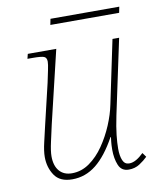

<svg xmlns="http://www.w3.org/2000/svg" viewBox="-78 -725 660 797"><g transform="rotate(-10 252.0 -326.5)"><path d="M401 10Q370 10 358.5 -18Q347 -46 347 -83Q347 -91 347.5 -102Q348 -113 351 -136H349Q309 -63 264 -27Q219 9 163 9Q111 9 88.5 -24.5Q66 -58 66 -102Q66 -127 74.5 -163Q83 -199 90 -230L131 -403Q136 -427 141.5 -453Q147 -479 147 -490Q147 -507 135.5 -511.5Q124 -516 88 -516H66L71 -536H191L118 -230Q111 -198 102.5 -160Q94 -122 94 -100Q94 -60 113 -38Q132 -16 166 -16Q206 -16 240 -40Q274 -64 300.5 -102.5Q327 -141 345.5 -185Q364 -229 372 -269L428 -536H456L389 -221Q379 -173 375.5 -140Q372 -107 372 -83Q372 -53 380 -34Q388 -15 407 -15Q422 -15 437.5 -24Q453 -33 468 -48L481 -30Q467 -16 447 -3Q427 10 401 10ZM184 -638 189 -663H479L474 -638Z"/></g></svg>

Font: Noto Serif Thin
Style: Italic
Weight: 100
Italic angle: -12°
Designer: Monotype Design Team
Foundry: Monotype Imaging Inc.
Version: Version 2.014; ttfautohint (v1.8.4.7-5d5b)